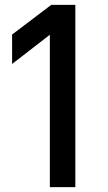

<svg xmlns="http://www.w3.org/2000/svg" viewBox="-20 -770 444 790"><path d="M185.1 -627 29.8 -506.8V-627.9L190.9 -750H290V0H185.1Z"/></svg>

Font: Oakes Grotesk Medium
Style: Regular
Weight: 500
Designer: Samuel Oakes
Foundry: Samuel Oakes
Version: Version 1.000;PS 001.000;hotconv 1.0.88;makeotf.lib2.5.64775